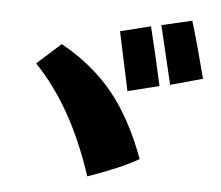

<svg xmlns="http://www.w3.org/2000/svg" viewBox="-48 -713 844 732"><g transform="rotate(5 374.5 -347.0)"><path d="M80 -446 171 -528Q292 -461 371 -364Q450 -267 505 -117Q436 -77 312 -34Q267 -169 210 -269.5Q153 -370 80 -446ZM659 -660Q684 -578 719 -443L596 -409L543 -633ZM504 -625Q529 -525 556 -401L436 -371L388 -596Z"/></g></svg>

Font: Otomanopee
Style: Regular
Weight: 400
Designer: Das Ende der Wildnis
Foundry: Gutenberg Labo
Version: Version 3.000